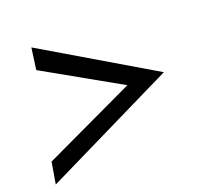

<svg xmlns="http://www.w3.org/2000/svg" viewBox="-102 -660 798 775"><g transform="rotate(-20 296.5 -273.0)"><path d="M107.9 -549.8 576.2 -272.9 11.2 3.9 26.9 -88.9 419.9 -273.9 95.2 -457Z"/></g></svg>

Font: Stilu
Style: Italic
Weight: 400
Italic angle: -10°
Designer: Genilson Lima Santos
Foundry: Genilson Lima Santos
Version: Version 1.200;PS 001.200;hotconv 1.0.88;makeotf.lib2.5.64775